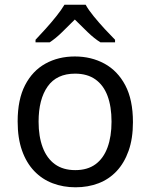

<svg xmlns="http://www.w3.org/2000/svg" viewBox="-20 -786 640 816"><path d="M301 10Q249 10 204 -7Q159 -24 125.5 -59Q92 -94 73.5 -146.5Q55 -199 55 -270Q55 -363 86.5 -424Q118 -485 173 -515.5Q228 -546 298 -546Q368 -546 424 -515.5Q480 -485 512.5 -423.5Q545 -362 545 -267Q545 -197 526.5 -145Q508 -93 475.5 -58.5Q443 -24 398.5 -7Q354 10 301 10ZM300 -63Q352 -63 386 -88Q420 -113 437 -159.5Q454 -206 454 -269Q454 -333 437 -378.5Q420 -424 385.5 -448.5Q351 -473 299 -473Q221 -473 182.5 -418.5Q144 -364 144 -269Q144 -206 161.5 -159.5Q179 -113 213.5 -88Q248 -63 300 -63ZM131 -617Q150 -637 173.5 -663Q197 -689 219 -716.5Q241 -744 254 -766H344Q356 -744 378.5 -716.5Q401 -689 425.5 -662.5Q450 -636 469 -617V-606H407Q381 -622 353 -649Q325 -676 298 -703Q271 -676 244 -649.5Q217 -623 191 -606H131Z"/></svg>

Font: Noto Sans Mono
Style: Regular
Weight: 400
Designer: Monotype Design Team
Foundry: Monotype Imaging Inc.
Version: Version 2.014